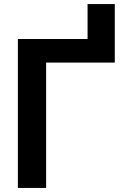

<svg xmlns="http://www.w3.org/2000/svg" viewBox="-20 -922 621 945"><path d="M411 -730V-902H545V-614H207V3H68V-730Z"/></svg>

Font: Sinter Bold
Style: Regular
Weight: 700
Foundry: Adobe & rsms
Version: Version 1.000